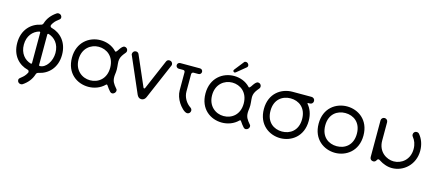

<svg xmlns="http://www.w3.org/2000/svg" viewBox="-61 -1428 5246 2300"><g transform="rotate(15 2562.0 -278.5)"><path d="M619 -268C619 -425 526 -519 415 -548C403 -551 397 -559 397 -572C397 -572 398 -575 399 -580C438 -659 494 -660 494 -695C494 -719 475 -737 450 -737C442 -737 435 -735 429 -731C368 -690 328 -639 309 -578C305 -563 295 -554 280 -551C164 -527 63 -432 63 -268C63 -108 158 -16 267 11C278 14 284 22 284 35C284 39 284 42 283 43C243 122 189 123 189 158C189 181 207 200 232 200C239 200 247 198 254 194C315 153 354 102 373 41C377 26 387 17 402 14C519 -10 619 -105 619 -268ZM284 -467C293 -467 297 -463 297 -455V-82C297 -73 293 -69 286 -69L283 -70C208 -91 145 -159 145 -268C145 -377 208 -446 284 -467ZM537 -268C537 -168 473 -69 395 -69C388 -69 385 -73 385 -81V-456C385 -464 389 -468 398 -468C474 -446 537 -380 537 -268Z M1216 -267C1216 -127 1120 -60 1020 -60C922 -60 824 -131 824 -267C824 -404 922 -475 1020 -475C1118 -475 1216 -408 1216 -267ZM1292 -196C1296 -227 1298 -244 1298 -267C1297 -317 1286 -364 1294 -395C1302 -430 1320 -454 1350 -490C1356 -497 1359 -505 1359 -515C1359 -538 1341 -556 1318 -556C1298 -556 1280 -534 1265 -513C1243 -478 1229 -461 1219 -476C1166 -532 1093 -557 1020 -557C881 -557 742 -459 742 -267C742 -72 881 21 1020 21C1093 21 1166 -5 1219 -58C1226 -65 1233 -68 1244 -49C1256 -32 1271 -9 1288 8C1327 52 1384 -14 1350 -45C1310 -92 1291 -120 1291 -175C1291 -180 1291 -187 1292 -196Z M1683 -141C1681 -136 1678 -134 1673 -134C1668 -134 1665 -136 1663 -141L1501 -514C1494 -529 1482 -537 1465 -537C1427 -537 1416 -493 1428 -478L1618 -40C1629 -17 1645 0 1672 0C1699 0 1717 -16 1728 -40L1916 -478C1919 -483 1921 -489 1921 -496C1921 -519 1903 -537 1880 -537C1861 -537 1849 -529 1842 -512Z M1977 -504C1977 -485 1993 -469 2012 -469H2065C2082 -469 2090 -461 2090 -444V-223C2090 -170 2109 -118 2137 -74C2160 -38 2210 20 2247 20C2270 20 2287 0 2287 -21C2287 -34 2281 -48 2268 -56C2211 -93 2172 -160 2172 -228V-444C2172 -459 2183 -469 2196 -469H2257C2277 -469 2292 -485 2292 -504C2292 -524 2277 -539 2257 -539H2012C1993 -539 1977 -524 1977 -504Z M2872 -267C2872 -127 2776 -60 2676 -60C2578 -60 2480 -131 2480 -267C2480 -404 2578 -475 2676 -475C2774 -475 2872 -408 2872 -267ZM2948 -196C2952 -227 2954 -244 2954 -267C2953 -317 2942 -364 2950 -395C2958 -430 2976 -454 3006 -490C3012 -497 3015 -505 3015 -515C3015 -538 2997 -556 2974 -556C2954 -556 2936 -534 2921 -513C2899 -478 2885 -461 2875 -476C2822 -532 2749 -557 2676 -557C2537 -557 2398 -459 2398 -267C2398 -72 2537 21 2676 21C2749 21 2822 -5 2875 -58C2882 -65 2889 -68 2900 -49C2912 -32 2927 -9 2944 8C2983 52 3040 -14 3006 -45C2966 -92 2947 -120 2947 -175C2947 -180 2947 -187 2948 -196ZM2657 -632C2651 -625 2649 -617 2652 -610C2659 -598 2670 -593 2685 -605L2796 -696C2808 -705 2810 -721 2803 -734C2794 -754 2772 -761 2756 -754C2753 -753 2749 -750 2746 -745Z M3400 -473C3500 -473 3596 -410 3596 -268C3596 -125 3500 -62 3400 -62C3300 -62 3204 -125 3204 -268C3204 -410 3300 -473 3400 -473ZM3122 -268C3122 -73 3264 20 3400 20C3536 20 3678 -73 3678 -268C3678 -352 3651 -417 3610 -464C3607 -467 3611 -473 3616 -473H3637C3660 -473 3678 -491 3678 -514C3678 -537 3660 -555 3637 -555H3400C3263 -555 3122 -463 3122 -268Z M3801 -268C3801 -73 3943 20 4079 20C4215 20 4357 -73 4357 -268C4357 -463 4215 -555 4079 -555C3942 -555 3801 -463 3801 -268ZM4079 -473C4179 -473 4275 -410 4275 -268C4275 -125 4179 -62 4079 -62C3979 -62 3883 -125 3883 -268C3883 -410 3979 -473 4079 -473Z M4589 -496C4589 -519 4571 -537 4548 -537C4525 -537 4507 -519 4507 -496V-41C4507 -18 4525 0 4548 0C4563 0 4575 -6 4582 -18C4589 -29 4594 -40 4605 -40C4624 -40 4641 -14 4700 5C4728 15 4757 20 4786 20C4927 20 5061 -94 5061 -267C5061 -343 5037 -410 4994 -461C4986 -470 4975 -475 4962 -475C4939 -475 4922 -457 4922 -434C4922 -423 4925 -415 4931 -408C4960 -373 4979 -327 4979 -267C4979 -136 4883 -63 4784 -63C4699 -63 4589 -127 4589 -268Z"/></g></svg>

Font: Fabada
Style: Regular
Weight: 400
Designer: deFharo
Foundry: deFharo.com
Version: Version 4.000 2011 initial release